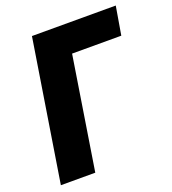

<svg xmlns="http://www.w3.org/2000/svg" viewBox="-130 -804 810 902"><g transform="rotate(-20 275.5 -352.5)"><path d="M20 0 132 -705H551L527 -563H281L192 0Z"/></g></svg>

Font: Nunito Sans 10pt Condensed Black
Style: Italic
Weight: 900
Width: 3
Italic angle: -9°
Designer: Vernon Adams
Foundry: Vernon Adams
Version: Version 3.101;gftools[0.9.27]